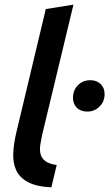

<svg xmlns="http://www.w3.org/2000/svg" viewBox="-20 -796 471 826"><path d="M201 10Q137 7 100.5 -12.5Q64 -32 49.5 -64Q35 -96 37 -137.5Q39 -179 50 -225L177 -757L296 -776L163 -223Q157 -196 153.5 -173.5Q150 -151 154.5 -133Q159 -115 175 -103Q191 -91 224 -86ZM356 -316Q327 -316 310.5 -332.5Q294 -349 294 -375Q294 -408 315.5 -429.5Q337 -451 368 -451Q396 -451 413 -434.5Q430 -418 430 -391Q430 -359 408 -337.5Q386 -316 356 -316Z"/></svg>

Font: Ubuntu Sans SemiBold
Style: Italic
Weight: 600
Italic angle: -13.5°
Designer: Dalton Maag Ltd
Foundry: Dalton Maag Ltd
Version: Version 1.006